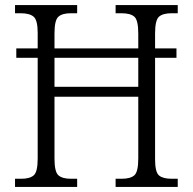

<svg xmlns="http://www.w3.org/2000/svg" viewBox="-20 -734 757 754"><path d="M39 0V-32H64Q97 -32 112.5 -45.5Q128 -59 128 -111V-507H44V-544H128V-605Q128 -655 112 -668.5Q96 -682 61 -682H39V-714H283V-682H258Q225 -682 209.5 -668.5Q194 -655 194 -603V-544H523V-603Q523 -655 507.5 -668.5Q492 -682 457 -682H434V-714H678V-682H654Q620 -682 604.5 -668.5Q589 -655 589 -603V-544H673V-507H589V-108Q589 -58 604.5 -45Q620 -32 654 -32H678V0H434V-32H458Q492 -32 507.5 -45.5Q523 -59 523 -111V-354H194V-111Q194 -59 209.5 -45.5Q225 -32 258 -32H283V0ZM194 -393H523V-507H194Z"/></svg>

Font: Noto Serif Ethiopic SemiCondensed Light
Style: Regular
Weight: 300
Width: 4
Designer: Monotype Design Team
Foundry: Monotype Imaging Inc.
Version: Version 2.102; ttfautohint (v1.8.4.7-5d5b)